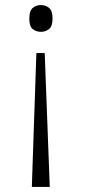

<svg xmlns="http://www.w3.org/2000/svg" viewBox="-20 -561 345 760"><path d="M157 -351 177 179H106L124 -351ZM142 -541Q160 -541 174 -530Q188 -519 188 -487Q188 -457 174 -446Q160 -435 142 -435Q123 -435 109.5 -446Q96 -457 96 -487Q96 -518 109.5 -529.5Q123 -541 142 -541Z"/></svg>

Font: Noto Serif Gujarati Light
Style: Regular
Weight: 300
Version: Version 2.102